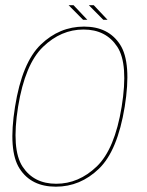

<svg xmlns="http://www.w3.org/2000/svg" viewBox="-20 -698 551 722"><path d="M190 4Q282 4 352 -63.5Q422 -131 449 -296.5Q475.5 -462 431.8 -530Q388 -598 296 -598Q203.5 -598 133.2 -530.2Q63 -462.5 36.5 -296.5Q10 -131.5 53.8 -63.8Q97.5 4 190 4ZM191.5 -7Q107 -7 64.8 -71.5Q22.5 -136 48 -296.5Q74 -456.5 141.8 -521.8Q209.5 -587 294 -587Q378.5 -587 421 -522.2Q463.5 -457.5 437.5 -296.5Q411.5 -137 343.8 -72Q276 -7 191.5 -7ZM368.5 -623.5H384.5L332.5 -678.5H314ZM292.5 -623.5H308.5L256.5 -678.5H238Z"/></svg>

Font: Anybody Thin Thin
Style: Italic
Weight: 250
Italic angle: -10°
Version: Version 1.113;gftools[0.9.25]